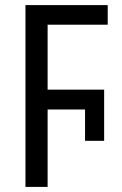

<svg xmlns="http://www.w3.org/2000/svg" viewBox="-20 -734 478 754"><path d="M167 0V-304H314V-181H389V-382H167V-637H403V-714H80V0Z"/></svg>

Font: Noto Sans Display SemiCondensed
Style: Regular
Weight: 400
Width: 4
Designer: Monotype Design team
Foundry: Monotype Imaging Inc.
Version: 1.000